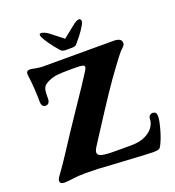

<svg xmlns="http://www.w3.org/2000/svg" viewBox="-152 -972 1005 1101"><g transform="rotate(-20 350.5 -421.0)"><path d="M403 0 349 -3Q260 -10 189 -10Q144 -10 102 -4Q71.7 0 57.5 0Q30 0 30 -20Q30 -31 49 -56Q80 -98 124 -166Q148 -204 180.5 -252.5Q213 -301 249 -355Q351 -505 384 -558Q395 -575 395 -583Q395 -592 382.5 -595Q370 -598 339 -598H304Q259 -598 230.5 -595Q202 -592 178 -581Q155 -571 146 -560.5Q137 -550 134.5 -535Q132 -520 132 -485Q132 -469 125 -460Q118 -451 105 -451Q94 -451 87.5 -460Q81 -469 81 -485Q81 -561 71 -641L69 -658.5Q69 -662 71 -668Q76 -678 91 -678Q101 -678 113 -675Q143 -668 174 -668H598Q647 -668 647 -638Q647 -629 643 -623.5Q639 -618 629 -608Q621 -602 618 -598Q611 -590 604.5 -581.5Q598 -573 590 -563L567 -532Q519 -468 471.5 -397Q424 -326 335 -188L299.7 -133Q286 -111 286 -100Q286 -82 311 -76Q336 -70 391 -70H488Q543 -70 577.5 -88Q612 -106 626.5 -129.5Q641 -153 641 -171Q641 -187 648.5 -195Q656 -203 667 -203Q691 -203 691 -175Q691 -150 676 -96.5Q661 -43 643 -10Q637 3 626.5 6.5Q616 10 593 10Q563 10 403 0ZM217 -828Q223 -815 242.5 -786.5Q262 -758 292 -724Q302 -712 322 -712H362Q382 -712 390 -722Q424 -761 442 -788.5Q460 -816 464 -827Q468 -837 464.5 -844.5Q461 -852 455 -852Q439 -852 413 -831L342 -774L268 -832Q255 -842 242.5 -847Q230 -852 222 -852Q206 -852 217 -828Z"/></g></svg>

Font: Raigarh
Style: Regular
Weight: 400
Designer: jaikishan Patel
Foundry: MagicType
Version: Version 1.000;FEAKit 1.0